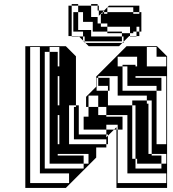

<svg xmlns="http://www.w3.org/2000/svg" viewBox="-20 -928 852 948"><path d="M273 -648V-696H225V-672H265V-648ZM273 -552H265V-600H273ZM657 -600V-552H649V-600ZM801 -600V-648H753V-696H705V-600ZM561 -504V-552H465V-544H521V-504ZM801 -216V-504H777V-480H753V-504H609V-544H777V-504H801V-552H649V-544H609V-600H585V-608H649V-600H657V-648H561V-600H585V-480H753V-216ZM609 -312V-360H505V-400H465V-456H417V-400H465V-360H505V-352H585V-312ZM729 -240V-336H713V-240ZM729 -240H713V-168H729V-160H777V-120H801V-168H729ZM521 -480H513V-504H465V-544H457V-480H513V-408H633V-144H649V-96H777V-120H657V-144H649V-408H633V-432H705V-416H713V-336H729V-432H705V-456H561V-504H521ZM265 -224H225V-288H265V-264H273V-312H265V-288H225V-352H265V-312H273V-360H265V-352H225V-416H265V-408H273V-456H265V-416H225V-480H265V-456H273V-504H265V-480H225V-544H265V-504H273V-552H265V-544H225V-608H265V-600H273V-648H265V-608H225V-672H201V-96H393V-120H225V-160H393V-120H417V-168H265V-160H225V-224H265V-216H273V-264H265ZM321 -24V-72H177V-696H129V-24ZM105 0V-700H305L355 -650V-408H369V-400H405V-450L455 -500V-550L605 -700H755L805 -650V0H555V-288H543L555 -300V-288H561V-24H801V-72H609V-312H585V-288H561V-312H505V-288H543L513 -258V-216H505V-240H345V-264H505V-250L513 -258V-264H505V-288H393V-352H417V-400H369V-360H345V-400H355V-408H321V-216H505V-200H455V-150L305 0ZM273 -360H265V-408H273ZM273 -216V-168H265V-216ZM369 -312V-360H345V-312ZM369 -312V-264H345V-312ZM468 -850V-876H462V-900H430V-908H462V-900H468V-876H494ZM510 -892V-868H638V-860H668V-868H638V-892ZM366 -844H342V-868H366ZM366 -812H342V-844H366V-820H390V-868H366V-900H334V-908H366V-900H430V-844H462V-812H478V-796H510V-772H582V-764H622V-750H618L590 -722V-716H584L590 -722V-748H582V-764H510V-772H430V-748H582V-724H398V-748H390V-772H342V-780H430V-772H438V-820H366ZM654 -748H622V-750H654V-772H638V-764H622V-796H510V-812H478V-860H486V-868H494V-860H510V-868H494V-876L518 -900H668V-868H678V-772H668V-796H654V-772H668V-750H654ZM366 -812H342V-780H366ZM418 -700 402 -716H398V-720L394 -724H390V-728L370 -748H334V-750H318V-900H334V-750H368L370 -748H390V-728L394 -724H398V-720L402 -716H584L568 -700Z"/></svg>

Font: Rubik Broken Fax
Style: Regular
Weight: 400
Designer: Hubert and Fischer, NaN
Foundry: Hubert and Fischer, NaN
Version: Version 2.201